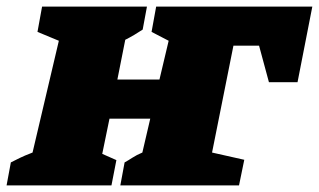

<svg xmlns="http://www.w3.org/2000/svg" viewBox="-50 -564 970 584"><path d="M-30 0 -17 -70Q-3 -77 10 -83.5Q23 -90 49 -100L129 -440L64 -467L78 -544H397L384 -474Q372 -466 358.5 -458Q345 -450 331 -443L307 -322H435L463 -440L411 -467L425 -544H900L855 -314H768L738 -425H660L595 -100L693 -78L677 0H316L329 -70Q340 -76 353 -84.5Q366 -93 383 -100L407 -203H283L261 -96L304 -77L289 0Z"/></svg>

Font: Piazzolla SC Black
Style: Italic
Weight: 900
Italic angle: -11.3°
Designer: Juan Pablo del Peral
Foundry: Huerta Tipografica
Version: Version 1.330